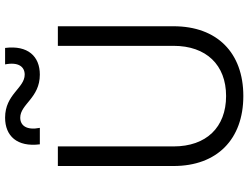

<svg xmlns="http://www.w3.org/2000/svg" viewBox="-128 -814 952 735"><g transform="rotate(-90 347.5 -446.0)"><path d="M348 10C514 10 615 -91 615 -257V-700H540V-257C540 -132 467 -56 348 -56C228 -56 155 -132 155 -257V-700H80V-257C80 -91 182 10 348 10ZM265 -844C317 -844 340 -769 430 -769C500 -769 543 -815 532 -902H469C479 -851 460 -827 430 -827C378 -827 355 -902 265 -902C195 -902 152 -856 163 -769H226C216 -820 235 -844 265 -844Z"/></g></svg>

Font: Absans
Style: Regular
Weight: 400
Designer: Valerio Monopoli
Version: Version 1.200;Glyphs 3.2 (3217)